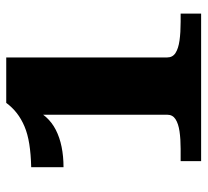

<svg xmlns="http://www.w3.org/2000/svg" viewBox="-44 -604 649 600"><g transform="rotate(-90 280.0 -304.5)"><path d="M400 -106Q400 -89 414 -80Q428 -71 453 -67.5Q478 -64 511 -64H537V0H76V-64H114Q145 -64 169 -67.5Q193 -71 207 -80Q221 -89 221 -106V-523L240 -531Q231 -504 214 -485Q197 -466 173.5 -454Q150 -442 120.5 -436Q91 -430 57 -430V-531Q98 -532 129.5 -537Q161 -542 184.5 -552Q208 -562 226 -576Q244 -590 258 -609H400Z"/></g></svg>

Font: Roboto Serif 36pt
Style: Bold
Weight: 700
Version: Version 1.008